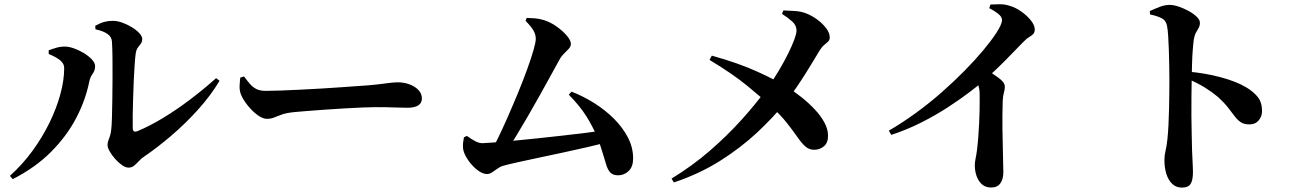

<svg xmlns="http://www.w3.org/2000/svg" viewBox="-20 -812 6020 883"><path d="M417.9 -693.6Q442.2 -706.6 460.4 -711.4Q478.6 -716.2 498.8 -716.2Q519.1 -716.2 542.4 -707.9Q565.7 -699.6 586.7 -686.6Q607.8 -673.7 620.9 -659.3Q634.1 -645 634.1 -632.6Q634.1 -619.7 627.8 -611.4Q621.4 -603.1 613.9 -593Q606.3 -582.8 603.9 -564.4Q601.4 -547.3 599.2 -513.9Q597 -480.5 595.1 -439.9Q593.2 -399.2 592.1 -357.4Q591 -315.7 590.3 -280.6Q589.7 -245.4 590.4 -223.9Q590.4 -199.9 612.9 -209.2Q668.5 -232.3 730.6 -269.9Q792.6 -307.5 855 -354.8Q917.4 -402 974 -452.7L989.7 -440.3Q948.2 -371.4 890.1 -307.1Q832 -242.8 767.5 -187.8Q703 -132.7 640.7 -90.3Q629.4 -82.9 618.9 -71.2Q608.3 -59.5 597 -50.3Q585.6 -41.1 571.5 -41.1Q557.4 -41.1 540.7 -52.9Q523.9 -64.8 509 -81.8Q494.1 -98.8 484.3 -116.1Q474.6 -133.4 474.6 -144.5Q474.6 -155.7 478.2 -165.2Q481.8 -174.7 486 -187.5Q490.2 -200.3 491.9 -219.5Q493.7 -233.9 494.8 -269.9Q495.9 -305.8 496.6 -353.7Q497.2 -401.5 497.5 -451.9Q497.8 -502.2 497.3 -546.9Q496.8 -591.6 494.8 -620.6Q493.8 -642.2 474.3 -655.9Q454.8 -669.6 419.1 -677.1ZM204 -563.7V-580.8Q221.1 -587.2 240.2 -592.7Q259.3 -598.2 281.1 -597.7Q298.2 -597.4 321.3 -589.1Q344.5 -580.8 366.6 -567.3Q388.6 -553.7 403 -538.1Q417.4 -522.5 417.4 -507.4Q417.4 -488.3 406.1 -472.7Q394.7 -457.1 390.7 -437.6Q374 -352.9 330.8 -270Q287.7 -187.1 215.7 -114.5Q143.7 -41.8 38.7 11.8L25.5 -3.2Q82.9 -54.7 129 -117.7Q175 -180.7 207.7 -247.9Q240.4 -315.1 257.8 -379.5Q275.2 -443.9 275.2 -498.3Q275.2 -514.8 264.6 -526.7Q254 -538.6 237.7 -547.7Q221.3 -556.8 204 -563.7Z M1102 -460.6Q1116.8 -440.9 1129.6 -425.9Q1142.4 -410.9 1159.3 -402.5Q1176.2 -394.1 1202.2 -394.1Q1229 -394.1 1269.7 -395.6Q1310.3 -397.1 1357.9 -399.4Q1405.5 -401.6 1454.2 -404.6Q1502.9 -407.6 1546.8 -410.6Q1590.6 -413.6 1623.5 -416.1Q1656.5 -418.6 1671.6 -419.4Q1721.6 -423.8 1755.7 -428.7Q1789.9 -433.5 1808.2 -433.5Q1838.5 -433.5 1863.9 -423.8Q1889.3 -414.1 1904.8 -397.6Q1920.3 -381.1 1920.3 -359.1Q1920.3 -337.5 1903 -326.9Q1885.7 -316.4 1853.9 -316.4Q1824.6 -316.4 1793.1 -317.8Q1761.7 -319.2 1708.5 -319.2Q1685.7 -319.2 1648.3 -317.7Q1610.9 -316.2 1565.7 -313.5Q1520.6 -310.9 1476 -307.8Q1431.5 -304.6 1393.3 -301.6Q1355.1 -298.6 1332.4 -296.4Q1296.4 -292.6 1276.1 -285.3Q1255.7 -278.1 1241 -271.8Q1226.2 -265.5 1207.4 -265.5Q1187.6 -265.5 1163.3 -283.7Q1138.9 -301.9 1118.1 -328.2Q1097.3 -354.6 1087.6 -378.8Q1081.2 -396.2 1081.9 -416.6Q1082.7 -436.9 1085.1 -455Z M2397 -716.2 2402.1 -729.6Q2419 -729.4 2439.2 -727.8Q2459.4 -726.3 2481 -719.6Q2511.6 -710.3 2540 -690Q2568.4 -669.7 2587 -647.8Q2605.5 -625.9 2605.5 -610.3Q2605.5 -598.9 2596.1 -588.2Q2586.7 -577.5 2574 -565.3Q2561.3 -553.2 2552.2 -536.2Q2534.6 -504.4 2511.6 -462.4Q2488.6 -420.4 2462.4 -373.5Q2436.2 -326.7 2408.5 -278.8Q2380.7 -230.8 2353.4 -185.8Q2326 -140.8 2301.9 -103.5H2231.4Q2248.4 -131.6 2270.2 -176.6Q2292 -221.6 2315.9 -275.8Q2339.7 -330 2362.7 -385.9Q2385.7 -441.8 2404 -492.2Q2422.4 -542.7 2433.2 -580.1Q2444 -617.5 2444 -633.9Q2444 -653.3 2433 -672.2Q2422 -691.1 2397 -716.2ZM2595.8 -376.6 2608.5 -390.5Q2663.3 -369.3 2714.1 -337.1Q2764.9 -304.9 2804.8 -264.8Q2844.6 -224.7 2868.2 -178.9Q2891.7 -133 2891.7 -83.6Q2891.7 -45.1 2871 -25.5Q2850.2 -5.8 2823.1 -5.8Q2801 -5.8 2789.1 -16.4Q2777.3 -27 2769.8 -48.9Q2762.4 -70.9 2752.7 -105.1Q2743.1 -139.3 2724.8 -185.5Q2705.6 -231 2676.3 -277.8Q2647 -324.5 2595.8 -376.6ZM2113.6 -180.6 2127.3 -186.9Q2150.2 -170.3 2167.1 -161.9Q2183.9 -153.5 2198.4 -153.5Q2207.8 -153.5 2244.1 -156.3Q2280.4 -159 2333.3 -163.9Q2386.2 -168.8 2447.1 -175.3Q2508.1 -181.7 2568.2 -188.5Q2628.3 -195.3 2678.7 -201.6Q2729.1 -207.9 2760.4 -212.7L2769.9 -157.5Q2729.1 -146.4 2676.2 -134.2Q2623.4 -122 2566.4 -109.8Q2509.4 -97.6 2455.8 -86.3Q2402.2 -74.9 2359.5 -65.5Q2316.8 -56 2293.1 -49.3Q2282.4 -46.6 2269.4 -37.5Q2256.4 -28.5 2243.8 -20Q2231.2 -11.6 2220.2 -11.6Q2203 -11.6 2184.2 -23.9Q2165.3 -36.2 2148.7 -55.3Q2132 -74.4 2121.2 -95.1Q2110.4 -115.7 2109.3 -132.8Q2108.5 -147.3 2110 -157.7Q2111.4 -168 2113.6 -180.6Z M3079.3 27 3068.3 9.4Q3163.2 -48.5 3243.9 -118.2Q3324.5 -188 3390.8 -261.6Q3457.1 -335.2 3507 -404Q3537.7 -446.3 3562.4 -488.2Q3587.1 -530.1 3605.3 -566.9Q3623.4 -603.7 3633.3 -630.9Q3643.2 -658.1 3643.2 -671.6Q3643.2 -695.4 3622.8 -713.7Q3602.3 -732 3576.5 -748L3582.8 -764.1Q3607.2 -763.1 3635 -761.4Q3662.8 -759.8 3686.6 -750.8Q3712.5 -741 3737.6 -722.7Q3762.8 -704.4 3779.4 -682.4Q3796 -660.4 3796 -639.9Q3796 -628.2 3788.6 -620.9Q3781.1 -613.6 3770.4 -605Q3759.7 -596.4 3749.3 -579.7Q3739.4 -563 3723 -535.9Q3706.6 -508.8 3686.1 -476Q3665.5 -443.3 3642.2 -409Q3618.9 -374.6 3594.4 -344Q3538 -273.5 3462.3 -202.8Q3386.5 -132.1 3291.2 -72Q3195.9 -12 3079.3 27ZM3243 -536.5 3253.7 -556.1Q3375.9 -522.1 3463 -482.5Q3550.1 -443 3603.1 -409.6Q3635.3 -389.6 3667.4 -363.8Q3699.5 -338 3726.7 -309.2Q3753.9 -280.4 3770.6 -250.1Q3787.2 -219.8 3788 -191.6Q3789.4 -157.5 3770.5 -140.4Q3751.5 -123.2 3724.4 -123.2Q3700.4 -123.2 3683.1 -139Q3665.8 -154.8 3646.5 -182.7Q3627.2 -210.6 3598.1 -247.5Q3569.1 -284.4 3522.7 -326.4Q3486.8 -359.4 3418.4 -415.9Q3349.9 -472.4 3243 -536.5Z M4529.6 -774.4 4535 -791.2Q4555.8 -792.4 4578.8 -792.5Q4601.8 -792.5 4624.3 -785.1Q4652 -776.9 4678.2 -758Q4704.4 -739.2 4721.6 -717.3Q4738.8 -695.3 4738.8 -677Q4738.8 -662.7 4731.6 -655.4Q4724.4 -648.2 4712.7 -641.3Q4701.1 -634.4 4687.1 -619.9Q4654.4 -586.2 4606.2 -537.1Q4558.1 -487.9 4498.4 -436.1Q4477 -417.1 4436.1 -386.2Q4395.3 -355.2 4340 -319.1Q4284.7 -283 4218.1 -249.2Q4151.6 -215.4 4078.9 -191.7L4067.8 -211.1Q4131.3 -248.1 4193.3 -293.4Q4255.4 -338.6 4311.9 -388.5Q4368.5 -438.4 4417 -487.7Q4465.5 -537 4502.5 -581.4Q4539.4 -625.8 4561.9 -660.4Q4588.2 -700.3 4588.2 -720.8Q4588.2 -734.7 4570.3 -748.8Q4552.5 -763 4529.6 -774.4ZM4457.2 -459 4506.5 -500.2Q4543.8 -474.5 4572.5 -453.9Q4601.2 -433.4 4601.2 -413.6Q4601.2 -400.5 4596.9 -385.6Q4592.5 -370.8 4591.5 -349.4Q4589.2 -282.4 4590.2 -216Q4591.1 -149.5 4592.7 -97.6Q4594.3 -45.7 4594.3 -19.5Q4594.3 12.3 4580.3 31.4Q4566.4 50.4 4538.6 50.4Q4512.7 50.4 4496 35.7Q4479.4 21 4471.2 -2.5Q4463.1 -26.1 4463.1 -50.8Q4463.1 -65.5 4466.8 -83.4Q4470.6 -101.4 4473.6 -125.6Q4477.1 -155 4479.3 -185.5Q4481.5 -216 4483 -245.1Q4484.5 -274.2 4485 -300.2Q4485.5 -326.2 4485.5 -347.3Q4485.5 -368.3 4485.3 -381.3Q4485 -405.6 4478 -422.5Q4471.1 -439.3 4457.2 -459Z M5268 -761.2Q5289.6 -771.2 5313.3 -780.4Q5337 -789.5 5358.7 -789.5Q5377.3 -789.5 5401.1 -781.5Q5424.9 -773.4 5447.4 -761Q5469.8 -748.7 5484 -734.5Q5498.3 -720.4 5498.3 -708.1Q5498.3 -693.5 5492.5 -683.4Q5486.6 -673.3 5480.3 -662.1Q5474 -651 5470.5 -632.1Q5467.5 -609.9 5465.3 -581.1Q5463.1 -552.4 5462.2 -519.3Q5461.3 -486.2 5460.6 -451.5Q5459.9 -410.8 5459.4 -367Q5458.9 -323.2 5459.2 -279.3Q5459.6 -235.4 5460.6 -195.1Q5461.5 -154.9 5462.2 -121.1Q5463.7 -82.8 5465.1 -57.6Q5466.4 -32.5 5466.4 -22.1Q5466.4 16.9 5455.6 33.8Q5444.7 50.8 5415.4 50.8Q5389.6 50.8 5371.6 34.1Q5353.6 17.4 5344.3 -11.4Q5335.1 -40.2 5335.1 -77Q5335.1 -97.1 5340.1 -117.5Q5345.1 -138 5348.8 -170.9Q5351.8 -198.9 5353.7 -235.7Q5355.6 -272.4 5356.4 -311.1Q5357.3 -349.7 5357.6 -383.8Q5358 -417.8 5358 -440.1Q5358 -471.5 5357.3 -508.4Q5356.6 -545.3 5355.5 -581.2Q5354.4 -617.1 5352.4 -646.9Q5350.4 -676.7 5347 -693.5Q5342.3 -718.7 5321 -729Q5299.6 -739.3 5269 -745.5ZM5438.3 -483.1Q5520.5 -476.5 5593.5 -456.9Q5666.5 -437.3 5711.4 -410.3Q5744.3 -390.7 5764.2 -366Q5784.1 -341.2 5784.1 -301.1Q5784.1 -276.8 5768.7 -258.3Q5753.4 -239.9 5725.6 -239.9Q5701.8 -239.9 5687 -249.5Q5672.2 -259.1 5659 -276.4Q5645.9 -293.6 5628 -316.8Q5610.1 -340 5581.4 -366.1Q5554.8 -388.5 5521.4 -409.3Q5488 -430.1 5438.3 -451.3Z"/></svg>

Font: Source Han Serif JP VF
Style: Regular
Weight: 250
Designer: Ryoko NISHIZUKA 西塚涼子 (kana & ideographs); Frank Grießhammer (Latin, Greek & Cyrillic); Wenlong ZHANG 张文龙 (bopomofo); San
Foundry: Adobe
Version: Version 2.001;hotconv 1.1.0;makeotfexe 2.6.0